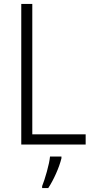

<svg xmlns="http://www.w3.org/2000/svg" viewBox="-20 -734 476 975"><path d="M88 -714H144V-52H415V0H88ZM292 70Q283 106 264.5 147.5Q246 189 225 221H194V211Q205 184 218 137.5Q231 91 234 61H292Z"/></svg>

Font: Noto Sans UI NarrowLight
Style: Regular
Weight: 300
Width: 4
Designer: Monotype Design Team
Foundry: Monotype Imaging Inc.
Version: Version 1.001